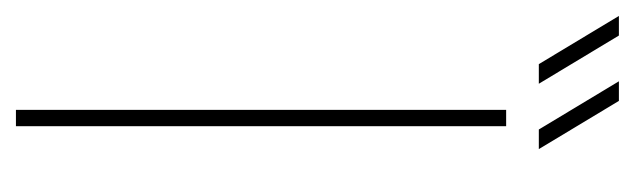

<svg xmlns="http://www.w3.org/2000/svg" viewBox="-346 -486 778 235"><g transform="rotate(90 42.5 -369.0)"><path d="M60 0V-600H80V0ZM4 -640 -55 -738H-31L28 -640ZM84 -640 25 -738H49L108 -640Z"/></g></svg>

Font: Big Shoulders Stencil Display Thin
Style: Regular
Weight: 100
Designer: Patric King
Foundry: XO Type Co
Version: Version 1.000